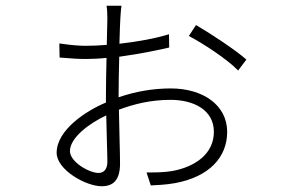

<svg xmlns="http://www.w3.org/2000/svg" viewBox="-20 -609 996 667"><path d="M322.1 -8.2C290.1 -8.2 223 -46.2 223 -84.2C223 -130.3 289.1 -180 349.1 -208.1C350.1 -144.2 353 -77.8 353 -46.9C353 -27 345.2 -8.2 322.1 -8.2ZM392 -279.1C392 -318.2 393.1 -366.8 394.2 -411.9C468 -421.9 538 -436.8 567.8 -443.9L567.1 -490.1C519.2 -475.1 457 -464.1 394.9 -457C396 -496.1 397 -529.1 398.1 -545.1C399.1 -557.2 399.9 -576 402 -589.1H350.1C352.3 -578.1 353 -558.9 353 -544C353 -530.2 351.9 -494 350.9 -453.1C326 -451 302.2 -449.9 278.1 -449.9C261 -449.9 234 -451 186.1 -458.1L187.1 -409.1C235.1 -405.2 253.9 -404.1 278.1 -404.1C301.1 -404.1 325.3 -405.2 350.1 -408C349.1 -361.9 348 -313.9 348 -275.9V-252.8C278.1 -223.7 176.8 -157 176.8 -78.1C176.8 -19.2 278.1 38 333.1 38C373.9 38 397 16.3 397 -40.8C397 -78.8 394.2 -157 393.1 -228C447.1 -247.9 503.2 -262.1 573.2 -262.1C651.3 -262.1 723 -228 723 -150.9C723 -74.9 658.7 -29.8 578.8 -14.9C549 -9.9 518.8 -9.9 489 -9.9L503.9 35.2C523.1 34.1 557.2 33 589.1 27C707 5 769.2 -62.9 769.2 -150.9C769.2 -244 685 -301.8 573.2 -301.8C511 -301.8 449.2 -290.8 392 -271ZM636 -484C683.9 -459.2 771.3 -402 807.2 -364L835.9 -402C799 -435 710.9 -492.9 660.9 -522Z"/></svg>

Font: Karasuma Gothic
Style: Light
Weight: 300
Designer: Rasmus Andersson / Ryoko Nishizuka
Foundry: rsms
Version: Version 1.00